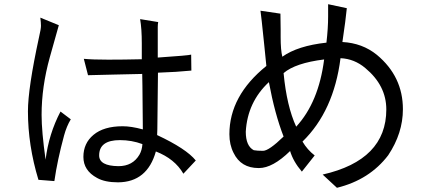

<svg xmlns="http://www.w3.org/2000/svg" viewBox="-20 -855 2040 914"><path d="M452 -115Q452 -188 551 -188Q607 -188 658 -169Q656 -140 644 -119Q612 -64 544 -64Q452 -65 452 -115ZM722 -134Q812 -99 853 -28L912 -91Q867 -147 728 -212Q729 -223 729 -240L732 -509Q821 -512 891 -519L890 -595Q879 -591 731 -581V-726Q731 -739 733 -750L647 -764Q655 -719 655 -648V-573Q569 -571 495 -571Q421 -571 379 -575L399 -497L522 -500Q633 -502 657 -503L658 -446Q660 -273 660 -239Q605 -254 564 -254Q474 -254 425 -213Q377 -173 377 -108Q377 -43 442 -8Q479 13 542 13Q681 12 722 -134ZM268 -324Q212 -217 197 -95Q178 -229 178 -308Q178 -442 217 -582L260 -735L172 -771Q175 -747 175 -732Q175 -717 166 -679Q113 -435 113 -325Q113 -163 163 1L238 7L239 6Q253 -92 285 -210Q297 -254 317 -287Z M1188 -140Q1150 -160 1150 -228Q1158 -369 1260 -464Q1288 -313 1330 -205Q1260 -137 1232 -137Q1204 -137 1188 -140ZM1316 -714Q1316 -763 1315 -790L1220 -804Q1223 -786 1238 -640L1248 -541Q1072 -399 1072 -216Q1072 -166 1092 -127Q1127 -55 1211 -55H1213Q1278 -55 1361 -136Q1376 -86 1417 -38L1478 -115Q1443 -142 1420 -181Q1569 -326 1601 -578Q1667 -575 1719 -531Q1819 -448 1819 -334Q1819 -93 1516 -24L1584 39Q1739 1 1828 -116Q1898 -221 1898 -335Q1898 -491 1774 -594Q1705 -650 1610 -655Q1626 -763 1631 -816L1542 -835V-777Q1542 -721 1534 -652Q1397 -637 1324 -585Q1316 -616 1316 -680ZM1523 -572Q1497 -368 1390 -252Q1345 -349 1330 -507Q1386 -555 1523 -572Z"/></svg>

Font: Sawarabi Gothic
Style: Regular
Weight: 400
Designer: mshio (mshio@users.sourceforge.jp)
Version: Version 20141215